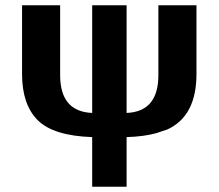

<svg xmlns="http://www.w3.org/2000/svg" viewBox="-20 -522 833 731"><path d="M331 0Q183 -5 123.5 -64.5Q64 -124 64 -240V-502H209V-236Q209 -97 331 -92V-502H462V-92Q583 -97 583 -236V-502H728V-240Q728 -80 617 -29L575 -15Q528 -2 462 0V189H331Z"/></svg>

Font: cwTeXHei
Style: Medium
Weight: 500
Version: Version 1.17